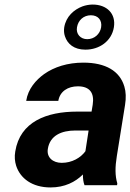

<svg xmlns="http://www.w3.org/2000/svg" viewBox="-20 -813 572 843"><path d="M47 -148C43 -125 45 -104 51 -85C69 -30 121 10 202 10C264 10 311 -14 344 -47C344 -28 346 -13 351 0H494L495 -8C485 -41 485 -79 493 -128L529 -352C534 -383 533 -410 526 -433C506 -501 444 -538 346 -538C277 -538 218 -519 174 -488C138 -462 103 -423 95 -370H236C243 -412 278 -434 322 -434C375 -434 395 -404 387 -353L382 -323H319C185 -323 68 -279 47 -148ZM262 -693C260 -679 261 -666 265 -654C276 -620 305 -595 355 -595C416 -595 470 -632 480 -693C490 -754 448 -793 387 -793C372 -793 356 -790 342 -785C305 -771 270 -741 262 -693ZM190 -159C199 -218 250 -240 311 -240H369L355 -149C334 -120 296 -98 251 -98C212 -98 184 -122 190 -159ZM318 -693C323 -724 347 -746 379 -746C411 -746 429 -724 424 -693C419 -663 394 -641 363 -641C333 -641 313 -664 318 -693Z"/></svg>

Font: Asimov Pro
Style: BdObl
Weight: 700
Designer: Google
Version: Version 2.000980; 2014